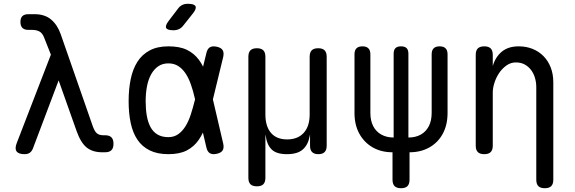

<svg xmlns="http://www.w3.org/2000/svg" viewBox="-20 -805 3040 1015"><path d="M154 -20Q148 -5 137.5 2.5Q127 10 110 10Q78 10 67.5 -5Q57 -20 69 -50L249 -516L213 -607Q204 -630 188.5 -638.5Q173 -647 150 -647H130Q109 -647 98.5 -657.5Q88 -668 88 -689Q88 -710 98.5 -720Q109 -730 130 -730H163Q217 -730 250.5 -701.5Q284 -673 301 -624L470 -139Q480 -110 492.5 -100Q505 -90 525 -90H535Q558 -90 569 -79Q580 -68 580 -45Q580 -22 569 -11Q558 0 535 0H520Q470 0 438.5 -25Q407 -50 385 -112L290 -380Z M949 -670Q939 -657 926 -651Q913 -645 897 -645Q865 -645 858.5 -657Q852 -669 872 -695L920 -758Q930 -772 943 -778.5Q956 -785 973 -785Q1007 -785 1013.5 -772Q1020 -759 999 -733ZM1160 -46Q1165 -23 1157 -10Q1149 3 1126 8Q1103 13 1089.5 5Q1076 -3 1071 -26L1010 -285Q1001 -325 989 -359Q977 -393 960.5 -417.5Q944 -442 922 -456Q900 -470 870 -470Q839 -470 816.5 -454.5Q794 -439 779 -412Q764 -385 757 -348.5Q750 -312 750 -270H660Q660 -334 671 -387Q682 -440 706.5 -478.5Q731 -517 771.5 -538.5Q812 -560 870 -560Q930 -560 968 -541.5Q1006 -523 1031 -489.5Q1056 -456 1071.5 -408.5Q1087 -361 1100 -303ZM1071 -524Q1076 -547 1089.5 -555Q1103 -563 1126 -558Q1149 -553 1157 -540Q1165 -527 1160 -504L1100 -257Q1086 -199 1070.5 -150Q1055 -101 1030.5 -65.5Q1006 -30 968 -10Q930 10 870 10Q812 10 771.5 -10Q731 -30 706.5 -66.5Q682 -103 671 -154.5Q660 -206 660 -270H750Q750 -228 756 -193.5Q762 -159 775.5 -133.5Q789 -108 812.5 -94Q836 -80 870 -80Q900 -80 922 -95.5Q944 -111 960.5 -137.5Q977 -164 988.5 -199.5Q1000 -235 1010 -275Z M1338 180Q1315 180 1304 169Q1293 158 1293 135V-505Q1293 -528 1304 -539Q1315 -550 1338 -550Q1361 -550 1372 -539Q1383 -528 1383 -505V-200Q1383 -137 1412.5 -102.5Q1442 -68 1498 -68Q1554 -68 1585.5 -102.5Q1617 -137 1617 -200V-505Q1617 -528 1628 -539Q1639 -550 1662 -550Q1685 -550 1696 -539Q1707 -528 1707 -505V-34Q1707 -12 1696 -1Q1685 10 1663 10Q1641 10 1630 -1Q1619 -12 1619 -34V-85Q1619 -95 1619 -95Q1619 -95 1617 -85Q1609 -40 1581 -15Q1553 10 1497 10Q1441 10 1416 -15Q1391 -40 1385 -85Q1383 -95 1383 -95Q1383 -95 1383 -85V135Q1383 158 1372 169Q1361 180 1338 180Z M2100 190Q2077 190 2066 179Q2055 168 2055 145V0Q1995 0 1950 -26Q1905 -52 1879.5 -98.5Q1854 -145 1854 -208V-518Q1854 -539 1864.5 -549.5Q1875 -560 1896 -560Q1917 -560 1927.5 -549.5Q1938 -539 1938 -518V-208Q1938 -167 1953 -138Q1968 -109 1996 -93.5Q2024 -78 2061 -78V-521Q2061 -541 2070.5 -550.5Q2080 -560 2100 -560Q2120 -560 2129.5 -550.5Q2139 -541 2139 -521V-78Q2177 -78 2204.5 -93.5Q2232 -109 2247 -138Q2262 -167 2262 -208V-518Q2262 -539 2272.5 -549.5Q2283 -560 2304 -560Q2325 -560 2335.5 -549.5Q2346 -539 2346 -518V-208Q2346 -145 2321 -98.5Q2296 -52 2250.5 -26Q2205 0 2145 0V145Q2145 168 2134 179Q2123 190 2100 190Z M2585 -35Q2585 -12 2574 -1Q2563 10 2540 10Q2517 10 2506 -1Q2495 -12 2495 -35V-515Q2495 -538 2506 -549Q2517 -560 2540 -560Q2563 -560 2574 -549Q2585 -538 2585 -515V-456Q2599 -504 2633 -532Q2667 -560 2722 -560Q2762 -560 2795.5 -546.5Q2829 -533 2853.5 -508Q2878 -483 2891.5 -448Q2905 -413 2905 -370V145Q2905 168 2894 179Q2883 190 2860 190Q2837 190 2826 179Q2815 168 2815 145V-344Q2815 -370 2808 -393.5Q2801 -417 2787.5 -435Q2774 -453 2754 -464Q2734 -475 2707 -475Q2680 -475 2657.5 -459Q2635 -443 2619 -419.5Q2603 -396 2594 -368Q2585 -340 2585 -316Z"/></svg>

Font: Maple Mono
Style: Regular
Weight: 400
Monospace: yes
Designer: subframe7536
Version: Version 7.300